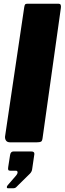

<svg xmlns="http://www.w3.org/2000/svg" viewBox="-20 -762 346 1028"><path d="M208 -23Q206 -7 199.5 -3.5Q193 0 176 0H34Q19 0 12.5 -9Q6 -18 7 -31L110 -725Q112 -736 115 -739Q118 -742 127 -742H294Q309 -742 306 -720ZM22 246Q17 246 16.5 241Q16 236 21 230L66 178Q75 167 74 159.5Q73 152 65 152H35Q27 152 24.5 148Q22 144 24 132L34 68Q37 49 52 49H148Q165 49 164 63L152 145Q150 158 140 168L80 227Q73 234 67 240Q61 246 50 246Z"/></svg>

Font: Libre Franklin Black
Style: Italic
Weight: 900
Italic angle: -8°
Designer: Pablo Impallari, Rodrigo Fuenzalida, Nhung Nguyen
Foundry: Impallari Type
Version: Version 3.000